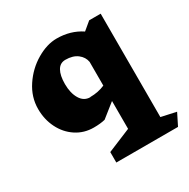

<svg xmlns="http://www.w3.org/2000/svg" viewBox="-179 -715 1109 1129"><g transform="rotate(-30 375.5 -150.5)"><path d="M711 253H292V182L451 116V-73L358 1Q326 9 281 9Q215 9 162.5 -25.5Q110 -60 80.5 -119Q51 -178 51 -249Q51 -330 98 -400.5Q145 -471 215.5 -512.5Q286 -554 352 -554Q446 -554 518 -506L572 -551H650V151L751 173ZM452 -177V-338Q446 -373 415.5 -396.5Q385 -420 334 -420Q298 -420 279.5 -388Q261 -356 261 -297Q261 -236 285 -196Q309 -156 352 -156L353 -157Q406 -157 452 -177Z"/></g></svg>

Font: Inknut Antiqua Black
Style: Regular
Weight: 900
Designer: Claus Eggers Sørensen
Foundry: Claus Eggers Sørensen
Version: Version 1.003; ttfautohint (v1.8.2) -l 8 -r 50 -G 200 -x 14 